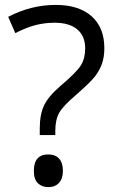

<svg xmlns="http://www.w3.org/2000/svg" viewBox="-20 -744 469 778"><path d="M141.1 -196.8V-223.1Q141.1 -280.3 158.7 -317.1Q176.3 -354 224.1 -395Q290.5 -451.2 307.9 -479.5Q325.2 -507.8 325.2 -547.9Q325.2 -597.7 293.2 -624.8Q261.2 -651.9 201.2 -651.9Q162.6 -651.9 126 -642.8Q89.4 -633.8 42 -609.9L13.2 -675.8Q105.5 -724.1 206.1 -724.1Q299.3 -724.1 351.1 -678.2Q402.8 -632.3 402.8 -548.8Q402.8 -513.2 393.3 -486.1Q383.8 -459 365.2 -434.8Q346.7 -410.6 285.2 -356.9Q235.8 -314.9 220 -287.1Q204.1 -259.3 204.1 -212.9V-196.8ZM117.2 -51.8Q117.2 -118.2 175.8 -118.2Q204.1 -118.2 219.5 -101.1Q234.9 -84 234.9 -51.8Q234.9 -20.5 219.2 -3.2Q203.6 14.2 175.8 14.2Q150.4 14.2 133.8 -1.2Q117.2 -16.6 117.2 -51.8Z"/></svg>

Font: f02537652
Style: Regular
Weight: 400
Foundry: Ascender Corporation
Version: Version 1.10